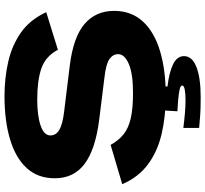

<svg xmlns="http://www.w3.org/2000/svg" viewBox="-50 -712 933 874"><g transform="rotate(-90 417.0 -275.5)"><path d="M418 12Q325 12 245 -6.5Q165 -25 106 -68.5Q47 -112 15 -186L194 -239Q214 -203 241.5 -180.5Q269 -158 314 -147.5Q359 -137 430 -137Q517 -137 562 -156Q607 -175 607 -205Q607 -228 585 -244Q563 -260 501 -267L308 -291Q174 -308 108 -357Q42 -406 42 -493Q42 -570 88 -620.5Q134 -671 218.5 -696.5Q303 -722 416 -722Q498 -722 572.5 -705Q647 -688 705.5 -647Q764 -606 798 -532L627 -479Q597 -535 542.5 -554Q488 -573 400 -573Q326 -573 281.5 -557.5Q237 -542 237 -513Q237 -488 261.5 -473Q286 -458 342 -451L554 -425Q684 -409 744 -358Q804 -307 804 -223Q804 -145 756 -92.5Q708 -40 621 -14Q534 12 418 12ZM411 171Q360 171 331.5 169Q303 167 271 164V92Q301 96 334.5 99Q368 102 397.5 102Q427 102 445.5 98.5Q464 95 464 87Q464 82 457 78.5Q450 75 425.5 71.5Q401 68 347 65L351 -2H460V20Q522 27 560 45Q598 63 598 95Q598 132 549 151.5Q500 171 411 171Z"/></g></svg>

Font: Special Gothic Expanded One
Style: Regular
Weight: 400
Designer: Alistair McCready
Foundry: Monolith
Version: Version 1.010; ttfautohint (v1.8.4.7-5d5b)